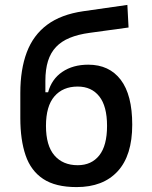

<svg xmlns="http://www.w3.org/2000/svg" viewBox="-20 -759 626 789"><path d="M294.9 9.8Q208 9.8 157.5 -23.7Q106.9 -57.1 85.2 -120.6Q63.5 -184.1 63.5 -273.9V-377Q63.5 -473.6 90.1 -544.2Q116.7 -614.7 173.8 -657.2Q231 -699.7 322.3 -712.9L503.4 -738.8L508.3 -646L348.1 -624Q301.3 -617.7 266.8 -603.5Q232.4 -589.4 210.2 -565.9Q188 -542.5 177.2 -508.1Q166.5 -473.6 166.5 -426.8V-379.9H177.7Q192.4 -434.1 236.1 -463.6Q279.8 -493.2 342.8 -493.2Q428.7 -493.2 476.1 -431.2Q523.4 -369.1 523.4 -246.6Q523.4 -120.1 463.6 -55.2Q403.8 9.8 294.9 9.8ZM299.3 -80.1Q356 -80.1 387.9 -120.4Q419.9 -160.6 419.9 -241.7Q419.9 -322.8 387.9 -363Q356 -403.3 299.3 -403.3Q238.3 -403.3 203.6 -363Q168.9 -322.8 168.9 -241.7Q168.9 -160.6 203.6 -120.4Q238.3 -80.1 299.3 -80.1Z"/></svg>

Font: Cascadia Code
Style: Regular
Weight: 400
Monospace: yes
Designer: Aaron Bell
Foundry: Saja Typeworks
Version: Version 2106.017